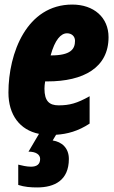

<svg xmlns="http://www.w3.org/2000/svg" viewBox="-20 -582 502 842"><path d="M282 115C282 67 251 40 211 34L226 9C275 6 323 -7 373 -40V-160C318 -129 285 -120 237 -120C196 -120 175 -139 175 -193C175 -202 176 -214 178 -225H188C346 -225 456 -285 456 -419C456 -506 391 -562 297 -562C97 -562 17 -349 17 -176C17 -78 67 -12 151 5L105 83C138 83 156 96 156 115C156 138 142 149 116 149C97 149 76 144 60 140V229C87 238 115 240 143 240C219 240 282 209 282 115ZM202 -339C221 -408 247 -436 274 -436C294 -436 309 -423 309 -403C309 -366 289 -339 204 -339Z"/></svg>

Font: Noto Sans UI Condensed Black
Style: Italic
Weight: 900
Width: 3
Italic angle: -192°
Designer: Monotype Design Team
Foundry: Monotype Imaging Inc.
Version: Version 1.901